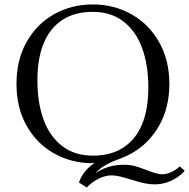

<svg xmlns="http://www.w3.org/2000/svg" viewBox="-20 -728 854 867"><path d="M540.2 15.8Q563.9 15.8 583.9 20.6Q604 25.5 632.9 36.6Q659.5 47 678.8 52.9Q698 58.9 713.6 58.9Q731.8 58.9 753.4 49.1Q775.1 39.2 791.5 23.4L814 43Q800.2 59.4 779.4 73.4Q758.6 87.4 732.8 95.9Q706.9 104.5 678.9 104.5Q656.5 104.5 632.3 99.6Q608.1 94.6 575.2 84.1Q538.9 72.9 519.4 68.4Q499.9 63.9 483.1 63.9Q454.5 63.9 423.4 80Q392.4 96.1 371.6 119L378.2 85Q406.8 51.6 447.9 33.7Q489.1 15.8 540.2 15.8ZM420.8 2.2 528.6 -13.6Q485 1.2 457.1 17.2Q429.2 33.1 408.9 57.1Q388.6 81.1 371.6 119L336.5 96Q345.8 67 369.1 40.5Q392.5 14 420.8 2.2ZM54.4 -349Q54.4 -456.6 99.9 -538.1Q145.5 -619.6 224.2 -663.8Q302.9 -708 399.1 -708Q493.9 -708 573 -663.8Q652.1 -619.6 698.4 -537.9Q744.8 -456.1 744.8 -349Q744.8 -241.9 698.4 -160.4Q652.1 -78.9 573.2 -34.9Q494.2 9 399.1 9Q303.4 9 224.7 -34.9Q146 -78.9 100.2 -160.1Q54.4 -241.4 54.4 -349ZM649.8 -332.6Q649.8 -434.6 621.8 -510.9Q593.9 -587.1 537.6 -630.8Q481.4 -674.5 399.1 -674.5Q316.2 -674.5 260.2 -637Q204.1 -599.5 176.5 -530.7Q148.9 -461.9 148.9 -365.4Q148.9 -263.9 176.8 -187.8Q204.6 -111.8 260.8 -68.5Q316.9 -25.2 399.1 -25.2Q482 -25.2 538 -62.3Q594 -99.4 621.9 -167.6Q649.8 -235.8 649.8 -332.6Z"/></svg>

Font: Didactic
Style: Regular
Weight: 400
Designer: Tyler Finck
Foundry: Etcetera Type Co
Version: Version 3.007;FEAKit 1.0